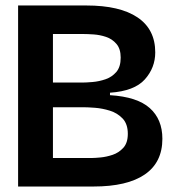

<svg xmlns="http://www.w3.org/2000/svg" viewBox="-20 -680 635 700"><path d="M46 0V-660H295Q417 -660 481.5 -616.5Q546 -573 546 -489Q546 -433 508 -390.5Q470 -348 381 -342V-333Q480 -327 526 -286Q572 -245 572 -174Q572 -88 508 -44Q444 0 321 0ZM173 -379H280Q294 -379 317.5 -381Q341 -383 364.5 -391Q388 -399 404 -417.5Q420 -436 420 -470Q420 -502 404.5 -520Q389 -538 366.5 -545.5Q344 -553 321 -554.5Q298 -556 284 -556H173ZM173 -104H316Q326 -104 347 -106Q368 -108 390.5 -115.5Q413 -123 429.5 -141Q446 -159 446 -192Q446 -228 427 -248Q408 -268 380.5 -276.5Q353 -285 326.5 -287Q300 -289 285 -289H173Z"/></svg>

Font: Bricolage Grotesque 48pt SemiBold
Style: Regular
Weight: 600
Designer: Mathieu Triay
Foundry: Atelier Triay
Version: Version 1.000; ttfautohint (v1.8.4.7-5d5b);gftools[0.9.32]